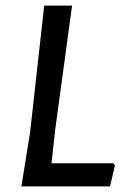

<svg xmlns="http://www.w3.org/2000/svg" viewBox="-20 -662 449 682"><path d="M383 -82 388 -74 371 0H56L87 -193L137 -642H236L176 -201L163 -82Z"/></svg>

Font: Alegreya Sans SC Medium
Style: Italic
Weight: 500
Italic angle: -7°
Designer: Juan Pablo del Peral
Foundry: Huerta Tipografica
Version: Version 2.007